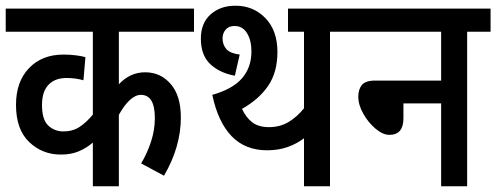

<svg xmlns="http://www.w3.org/2000/svg" viewBox="-20 -652 1737 672"><path d="M659 -541H396V-357Q435 -399 488 -399Q542 -399 577.5 -358Q613 -317 613 -241Q613 -138 554 -37L474 -80Q495 -115 508.5 -156Q522 -197 522 -239Q522 -320 473 -320Q454 -320 434 -301.5Q414 -283 396 -250V0H305V-153Q283 -134 256 -122.5Q229 -111 193 -111Q128 -111 82 -155Q36 -199 36 -285Q36 -366 81.5 -413.5Q127 -461 202 -461Q224 -461 244.5 -458.5Q265 -456 279 -452L272 -371Q245 -379 213 -379Q172 -379 149.5 -355Q127 -331 127 -285Q127 -233 149 -212.5Q171 -192 202 -192Q234 -192 258 -207.5Q282 -223 305 -251V-541H0V-622H659Z M1135 -541V0H1044V-168Q1019 -149 987 -137.5Q955 -126 915 -126Q838 -126 790.5 -175.5Q743 -225 723 -320Q794 -340 827 -378Q860 -416 860 -472Q860 -511 844.5 -536Q829 -561 801 -561Q781 -561 770 -548.5Q759 -536 759 -518Q759 -495 772.5 -480Q786 -465 819 -461L802 -387Q748 -397 715.5 -428Q683 -459 683 -517Q683 -571 717 -601.5Q751 -632 804 -632Q867 -632 909 -588.5Q951 -545 951 -470Q951 -399 918.5 -351.5Q886 -304 827 -271Q842 -239 864 -223Q886 -207 921 -207Q960 -207 990 -225Q1020 -243 1044 -273V-541H988V-622H1217V-541Z M1205 -622H1697V-541H1615V0H1524V-290H1392V-238Q1392 -180 1343 -180Q1320 -180 1294.5 -201.5Q1269 -223 1251.5 -254Q1234 -285 1234 -314Q1234 -339 1246.5 -354.5Q1259 -370 1294 -370H1524V-541H1205Z"/></svg>

Font: Noto Sans Condensed Medium
Style: Regular
Weight: 500
Width: 3
Designer: Monotype Design Team
Foundry: Monotype Imaging Inc.
Version: Version 2.013; ttfautohint (v1.8.4.7-5d5b)